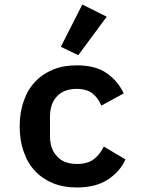

<svg xmlns="http://www.w3.org/2000/svg" viewBox="-20 -817 640 849"><path d="M452 -743C452 -743 344 -797 344 -797C344 -797 249 -610 249 -610C249 -610 326 -573 326 -573C326 -573 452 -743 452 -743ZM320 12C376 12 422 0 457 -23C492 -46 518 -75 535 -112C535 -112 439 -169 439 -169C439 -169 439 -169 439 -169C428 -146 413 -127 395 -113C376 -99 352 -92 321 -92C321 -92 321 -92 321 -92C282 -92 252 -103 232 -126C211 -148 201 -178 201 -215C201 -215 201 -301 201 -301C201 -301 201 -301 201 -301C201 -339 211 -369 232 -391C252 -413 281 -424 319 -424C319 -424 319 -424 319 -424C348 -424 372 -417 389 -404C406 -390 419 -372 428 -350C428 -350 527 -404 527 -404C527 -404 527 -404 527 -404C510 -441 484 -471 451 -494C418 -517 374 -528 319 -528C319 -528 319 -528 319 -528C280 -528 245 -522 214 -509C183 -496 156 -478 135 -455C113 -432 96 -403 85 -370C73 -337 67 -299 67 -258C67 -258 67 -258 67 -258C67 -217 73 -179 85 -146C96 -113 113 -84 135 -61C156 -38 183 -20 214 -7C245 6 281 12 320 12C320 12 320 12 320 12Z"/></svg>

Font: IBM Plex Mono Mod
Style: SemiBold
Weight: 500
Designer: Mike Abbink, Paul van der Laan, Pieter van Rosmalen
Foundry: Bold Monday
Version: ""